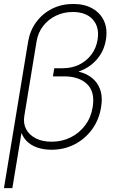

<svg xmlns="http://www.w3.org/2000/svg" viewBox="-27 -756 596 980"><path d="M-6.8 204.1 116.7 -544.4Q126.5 -601.1 158.7 -644.3Q190.9 -687.5 239.5 -711.7Q288.1 -735.8 347.2 -735.8Q404.3 -735.8 445.1 -712.6Q485.8 -689.5 504.2 -648.4Q522.5 -607.4 513.7 -553.7Q506.3 -506.8 481.7 -471.2Q457 -435.5 421.6 -413.3Q386.2 -391.1 346.2 -383.8L348.1 -395.5Q380.4 -391.1 409.2 -378.4Q438 -365.7 458.5 -343Q479 -320.3 487.8 -286.9Q496.6 -253.4 488.8 -208Q478.5 -144.5 442.9 -95.7Q407.2 -46.9 353.8 -19.3Q300.3 8.3 236.3 8.3Q195.3 8.3 162.1 -3.4Q128.9 -15.1 107.4 -37.8Q85.9 -60.5 78.1 -92.8L86.4 -100.6L36.1 204.1ZM236.3 -32.7Q289.6 -32.7 334 -54.9Q378.4 -77.1 408 -116.7Q437.5 -156.2 445.8 -208Q459 -286.1 418 -326.2Q377 -366.2 300.3 -366.2H243.2L250 -407.7H293.5Q339.4 -407.7 377 -426Q414.6 -444.3 439.5 -477.5Q464.4 -510.7 471.2 -554.2Q481.4 -617.2 447 -656Q412.6 -694.8 344.2 -694.8Q297.9 -694.8 258.8 -676Q219.7 -657.2 193.6 -623.8Q167.5 -590.3 159.7 -544.9L97.2 -164.6Q90.8 -126.5 106.4 -96.7Q122.1 -66.9 155.8 -49.8Q189.5 -32.7 236.3 -32.7Z"/></svg>

Font: Inter 28pt ExtraLight
Style: Italic
Weight: 250
Italic angle: -9.3988°
Designer: Rasmus Andersson
Foundry: rsms
Version: Version 4.001;git-66647c0bb